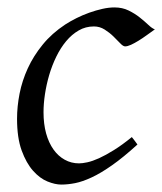

<svg xmlns="http://www.w3.org/2000/svg" viewBox="-20 -477 437 517"><path d="M397 -397.9Q386.7 -390.6 375.2 -382.3Q363.8 -374 353 -367.4Q342.3 -360.8 332.8 -356.4Q323.2 -352.1 316.9 -352.1Q311.5 -352.1 303.7 -360.4Q295.9 -368.7 285.4 -378.9Q274.9 -389.2 261.7 -397.5Q248.5 -405.8 232.9 -405.8Q210.4 -405.8 191.9 -395Q173.3 -384.3 158.2 -366.2Q143.1 -348.1 131.6 -324.5Q120.1 -300.8 112.5 -275.1Q105 -249.5 101.1 -223.6Q97.2 -197.8 97.2 -174.8Q97.2 -143.1 104.2 -117.7Q111.3 -92.3 124 -74.5Q136.7 -56.6 154.3 -46.9Q171.9 -37.1 192.9 -37.1Q201.7 -37.1 215.3 -40Q229 -43 246.8 -51Q264.6 -59.1 286.6 -72.8Q308.6 -86.4 335 -107.9Q338.9 -102.5 343.3 -97.2Q347.7 -91.8 350.1 -87.9Q312 -53.2 281.7 -32Q251.5 -10.7 226.8 0.7Q202.1 12.2 182.4 16.1Q162.6 20 145 20Q128.4 20 107.9 11.7Q87.4 3.4 69.1 -17.1Q50.8 -37.6 38.3 -71.8Q25.9 -106 25.9 -157.2Q25.9 -189.9 32.7 -224.9Q39.6 -259.8 54.9 -293.2Q70.3 -326.7 95 -356.9Q119.6 -387.2 155.8 -411.1Q169.4 -419.9 186 -428.2Q202.6 -436.5 220.5 -442.9Q238.3 -449.2 255.6 -453.1Q272.9 -457 288.1 -457Q309.6 -457 326.4 -448.7Q343.3 -440.4 356.4 -429.9Q369.6 -419.4 379.6 -409.9Q389.6 -400.4 397 -397.9Z"/></svg>

Font: Gentium Basic
Style: Italic
Weight: 400
Italic angle: -8°
Designer: J. Victor Gaultney and Annie Olsen
Foundry: SIL International
Version: Version 1.102; 2013; Maintenance release